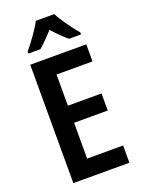

<svg xmlns="http://www.w3.org/2000/svg" viewBox="-172 -1013 802 1088"><g transform="rotate(-20 229.0 -468.5)"><path d="M300 -937H189C168 -896 120 -830 86 -789V-777H158C183 -797 212 -828 244 -862C275 -828 303 -799 331 -777H403V-789C367 -833 323 -892 300 -937ZM412 0V-104H195V-320H398V-423H195V-611H412V-714H74V0Z"/></g></svg>

Font: Noto Sans Ethiopic Cond SemBd
Style: Regular
Weight: 600
Width: 3
Designer: Monotype Design Team
Foundry: Monotype Imaging Inc.
Version: Version 2.102